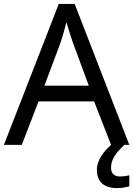

<svg xmlns="http://www.w3.org/2000/svg" viewBox="-20 -737 679 977"><path d="M545 0H546C510 30 473 78 473 126C473 185 505 220 576 220C602 220 619 216 638 211V155C627 157 612 161 590 161C562 161 545 146 545 116C545 75 568 43 613 0H638L360 -717H279L0 0H91L176 -221H459ZM352 -517 432 -301H206L287 -517C295 -540 308 -583 318 -624C325 -599 346 -533 352 -517Z"/></svg>

Font: Noto Sans Syriac Western
Style: Regular
Weight: 400
Designer: Patrick Giasson and the Monotype Design Team
Foundry: Monotype Imaging Inc.
Version: Version 3.000